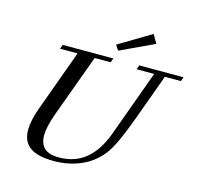

<svg xmlns="http://www.w3.org/2000/svg" viewBox="-123 -993 1161 1134"><g transform="rotate(15 458.0 -426.0)"><path d="M501.5 -714.8 480.5 -746.1 678.7 -864.7 709 -812ZM302.2 13.2Q203.1 13.2 156 -21Q108.9 -55.2 108.9 -124.5Q108.9 -183.6 138.7 -265.1L274.4 -637.2H167L176.8 -663.1H486.3L476.1 -637.2H378.9L239.3 -255.9Q208.5 -170.9 208.5 -120.1Q208.5 -67.9 236.6 -41.5Q264.6 -15.1 326.7 -15.1Q422.4 -15.1 489 -69.6Q555.7 -124 596.2 -234.9L742.7 -637.2H635.3L644.5 -663.1H915.5L905.8 -637.2H808.1L706.5 -358.4Q672.9 -267.6 647 -210.7Q621.1 -153.8 593.8 -117.7Q543 -52.2 467.5 -19.5Q392.1 13.2 302.2 13.2Z"/></g></svg>

Font: Elstob 14pt Medium
Style: Italic
Weight: 500
Italic angle: -20°
Designer: Peter S. Baker
Version: Version 1.015